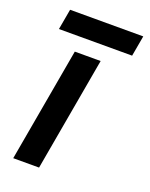

<svg xmlns="http://www.w3.org/2000/svg" viewBox="-126 -721 615 789"><g transform="rotate(20 181.0 -326.5)"><path d="M119 -498H232L144 0H31ZM42 -653H362L346 -563H26Z"/></g></svg>

Font: Chakra Petch SemiBold
Style: Italic
Weight: 600
Italic angle: -10°
Designer: Katatrad Aksorn Co.,Ltd.
Foundry: Cadson Demak Co.,Ltd.
Version: Version 1.000; ttfautohint (v1.6)